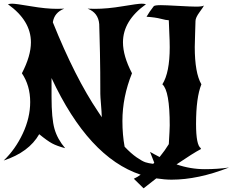

<svg xmlns="http://www.w3.org/2000/svg" viewBox="-31 -767 1264 1043"><path d="M749 256 696 204Q717 194 733 182Q450 88 249 -343V-241Q249 -123 265 -67Q281 -11 323 38Q278 26 252 12Q226 -2 182 -38Q126 60 -11 105Q52 45 92.5 -41Q133 -127 133 -213Q133 -302 88 -369Q137 -463 137 -537Q137 -655 12 -744Q23 -747 35 -747Q55 -747 137 -733Q219 -719 279 -719Q305 -719 318 -720Q264 -699 256 -646Q377 -345 502 -160L522 -130Q521 -161 517.5 -202Q514 -243 514 -257Q514 -314 513.5 -374.5Q513 -435 512 -480Q511 -525 510 -561Q509 -597 508.5 -617Q508 -637 508 -636Q503 -698 445 -720Q458 -719 484 -719Q552 -719 635 -733Q718 -747 739 -747Q752 -747 762 -744Q637 -655 637 -537Q637 -463 686 -369Q634 -240 634 -110Q634 -34 646 30Q681 67 711.5 88Q742 109 759 114.5Q776 120 801 123L807 117L784 58Q789 61 807.5 71Q826 81 836 86Q866 49 886 16Q891 -66 891 -86Q891 -274 851 -309Q891 -372 891 -511Q891 -543 888.5 -592.5Q886 -642 886 -657Q873 -657 842.5 -665Q812 -673 765 -676Q779 -701 804 -733Q809 -739 843 -739Q866 -739 937.5 -735Q1009 -731 1034 -731Q1068 -731 1077 -737Q1075 -731 1053 -701Q1031 -671 1031 -653Q1031 -635 1029 -588.5Q1027 -542 1027 -512Q1027 -371 1063 -309Q1034 -237 1034 -94Q1034 22 1060 38V43Q1018 65 928 126Q1003 152 1082 152Q1151 152 1213 143Q1045 209 901 209Q865 209 818 202Q762 245 749 256Z"/></svg>

Font: NewRocker
Style: Regular
Weight: 400
Designer: Pablo Impallari, Brenda Gallo, Rodrigo Fuenzalida
Foundry: Pablo Impallari, Brenda Gallo, Rodrigo Fuenzalida
Version: Version 1.000